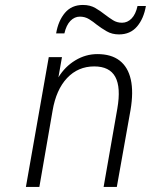

<svg xmlns="http://www.w3.org/2000/svg" viewBox="-20 -736 594 756"><path d="M82 0 172 -511H224L210 -431.5Q236 -474 276.8 -498.5Q317.5 -523 363.5 -523Q418 -523 451 -497.5Q484 -472 495 -423Q506 -374 494 -303L440 0H388L442 -308.5Q456.5 -392 434 -433.2Q411.5 -474.5 351 -474.5Q287.5 -474.5 244.2 -428.8Q201 -383 187 -300L135 0ZM448.5 -600.5Q421 -600.5 400 -612.8Q379 -625 362 -638Q347 -650.5 330.8 -660.5Q314.5 -670.5 294.5 -670.5Q273.5 -670.5 257.2 -653.8Q241 -637 233.5 -604.5H201Q209.5 -654.5 235.8 -685.5Q262 -716.5 306.5 -716.5Q335 -716.5 355.8 -704.2Q376.5 -692 394 -678Q409 -666.5 424.8 -656.5Q440.5 -646.5 460.5 -646.5Q482 -646.5 498.2 -663.2Q514.5 -680 521.5 -712.5H554.5Q546 -662.5 519.5 -631.5Q493 -600.5 448.5 -600.5Z"/></svg>

Font: Overpass ExtraLight
Style: Italic
Weight: 250
Italic angle: -10°
Designer: Delve Withrington, Dave Bailey, Thomas Jockin
Foundry: Delve Fonts LLC
Version: Version 4.000